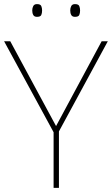

<svg xmlns="http://www.w3.org/2000/svg" viewBox="-20 -915 545 935"><path d="M253 -301 475 -714H505L267 -275V0H241V-271L0 -714H30ZM137 -864Q137 -876 142 -885.5Q147 -895 160 -895Q177 -895 181 -885.5Q185 -876 185 -864Q185 -851 181 -842Q177 -833 160 -833Q147 -833 142 -842Q137 -851 137 -864ZM322 -864Q322 -876 327 -885.5Q332 -895 345 -895Q362 -895 366 -885.5Q370 -876 370 -864Q370 -851 366 -842Q362 -833 345 -833Q332 -833 327 -842Q322 -851 322 -864Z"/></svg>

Font: Noto Sans Myanmar UI Thin
Style: Regular
Weight: 100
Designer: Monotype Design Team
Foundry: Monotype Imaging Inc.
Version: Version 2.103; ttfautohint (v1.8.4.7-5d5b)